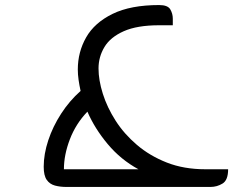

<svg xmlns="http://www.w3.org/2000/svg" viewBox="-20 -740 923 760"><path d="M793 -70H883Q883 -27 861 -13.5Q839 0 813 0H243Q218 0 197.5 -5.5Q177 -11 165 -28Q153 -45 153 -80Q153 -130 171 -184.5Q189 -239 222 -290Q255 -341 299 -380Q294 -403 291 -424Q288 -445 288 -465Q288 -534 321 -592Q354 -650 425.5 -685Q497 -720 610 -720Q644 -720 654 -703Q664 -686 664 -666V-640H610Q523 -640 470 -616.5Q417 -593 393.5 -554Q370 -515 370 -469Q370 -423 387 -369Q404 -315 437.5 -262.5Q471 -210 522 -166.5Q573 -123 640.5 -96.5Q708 -70 793 -70ZM528 -70Q458 -108 406.5 -169.5Q355 -231 326 -298Q280 -250 256.5 -188.5Q233 -127 233 -70Z"/></svg>

Font: Warnes
Style: Regular
Weight: 400
Designer: Eduardo Rodriguez Tunni
Foundry: Eduardo Rodriguez Tunni
Version: Version 1.002; ttfautohint (v1.8.4.7-5d5b);gftools[0.9.23]